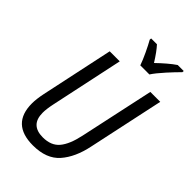

<svg xmlns="http://www.w3.org/2000/svg" viewBox="-279 -1042 1150 1150"><g transform="rotate(45 296.5 -467.0)"><path d="M238 10Q352 10 409.5 -55.5Q467 -121 490 -233L593 -714H509L407 -241Q388 -152 352 -109Q316 -66 246 -66Q141 -66 141 -170Q141 -202 151 -249L250 -714H165L67 -254Q56 -201 56 -164Q56 10 238 10ZM354 -784H431Q451 -815 493.5 -862Q536 -909 561 -933L562 -944H511Q486 -927 458.5 -903.5Q431 -880 402 -852Q364 -913 335 -944H286L285 -933Q301 -905 322 -860.5Q343 -816 354 -784Z"/></g></svg>

Font: Noto Sans UI SemiCondensed
Style: Italic
Weight: 400
Width: 4
Italic angle: -12°
Designer: Monotype Design Team
Foundry: Monotype Imaging Inc.
Version: Version 1.901